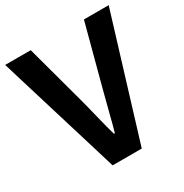

<svg xmlns="http://www.w3.org/2000/svg" viewBox="-175 -875 969 1010"><g transform="rotate(-30 309.5 -370.0)"><path d="M220.7 0 -4.9 -740.2H150.4L248 -379.9Q258.8 -340.8 277.8 -262.2Q296.9 -183.6 309.6 -140.6H315.4Q327.1 -181.6 346.7 -259.8Q366.2 -337.9 377.9 -379.9L473.6 -740.2H624L397.5 0Z"/></g></svg>

Font: Gen Shin Gothic Bold
Style: Bold
Weight: 700
Designer: [Source Han Sans]
Ryoko NISHIZUKA  (kana & ideographs); Paul D. Hunt (Latin, Greek & Cyrillic); Wenlong ZHANG  (bopomofo
Version: Version 1.002.20150607